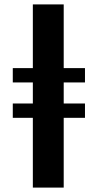

<svg xmlns="http://www.w3.org/2000/svg" viewBox="-20 -851 444 871"><path d="M129 0V-316.5H38V-381.5H129V-477H38V-542H129V-831H269V-542H365.5V-477H269V-381.5H365.5V-316.5H269V0Z"/></svg>

Font: Merriweather 20pt
Style: Bold
Weight: 700
Version: Version 2.100